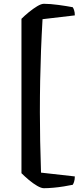

<svg xmlns="http://www.w3.org/2000/svg" viewBox="-20 -821 423 1011"><path d="M211 170Q197 170 175.5 157.5Q154 145 132 126.5Q110 108 93 91V-722Q110 -739 132 -757Q154 -775 175.5 -788Q197 -801 211 -801Q244 -801 288 -795Q332 -789 363 -783Q366 -779 370 -768Q374 -757 374 -740L204 -720Q199 -634 196 -554.5Q193 -475 191.5 -396Q190 -317 190 -230Q190 -157 191.5 -78Q193 1 196 88L374 108Q374 125 370 136.5Q366 148 363 152Q344 156 316.5 160.5Q289 165 261 167.5Q233 170 211 170Z"/></svg>

Font: Texturina
Style: Bold
Weight: 700
Designer: Guillermo Torres Carreño
Foundry: Omnibus-Type
Version: Version 1.002; ttfautohint (v1.8.3)